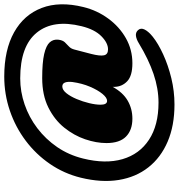

<svg xmlns="http://www.w3.org/2000/svg" viewBox="12 -740 861 926"><g transform="rotate(-90 443.0 -277.5)"><path d="M600.5 -70Q540 -70 513.8 -94.8Q487.5 -119.5 486.5 -156.5Q486.5 -160.5 486.5 -165Q459.5 -115.5 420.2 -92.8Q381 -70 333 -70Q278 -70 246.8 -100.8Q215.5 -131.5 215.5 -195Q215.5 -244 233.8 -297.8Q252 -351.5 290 -398.8Q328 -446 387.5 -475.5Q447 -505 529 -505Q603.5 -505 644.8 -495.5Q686 -486 701.5 -468.5Q717 -451 714 -426.5Q711.5 -406.5 701.8 -396Q692 -385.5 681.5 -376.2Q671 -367 666.5 -349.5L645.5 -269Q634.5 -226 638.8 -206.8Q643 -187.5 667.5 -187.5Q698.5 -187.5 731 -219.8Q763.5 -252 779 -314.5Q813 -451 748.2 -531Q683.5 -611 527.5 -611Q463.5 -611 401.8 -589.8Q340 -568.5 287.2 -528.5Q234.5 -488.5 196.2 -432.8Q158 -377 141 -308Q114 -199.5 138 -117.5Q162 -35.5 231.8 10.2Q301.5 56 410.5 56Q478.5 56 549 32Q619.5 8 697 -39Q715.5 -50.5 732.2 -52.8Q749 -55 760 -43Q772.5 -29.5 762.8 -10.5Q753 8.5 728 28.5Q695.5 54.5 643.2 78.5Q591 102.5 528.5 117.8Q466 133 401.5 133Q299.5 133 222.8 100.2Q146 67.5 98.5 7.2Q51 -53 37.5 -136Q24 -219 48.5 -319Q68.5 -400 114.8 -467.5Q161 -535 226.8 -584.5Q292.5 -634 371.8 -661Q451 -688 536.5 -688Q665 -688 749.8 -640.5Q834.5 -593 867.2 -507.2Q900 -421.5 871.5 -306Q855.5 -240.5 816.2 -186.8Q777 -133 721.5 -101.5Q666 -70 600.5 -70ZM400.5 -223.5Q400.5 -192 419 -192Q434 -192 452.5 -214.2Q471 -236.5 487.2 -274.5Q503.5 -312.5 510 -359.5Q512.5 -382 507.5 -395Q502.5 -408 488.5 -408Q472 -408 456.2 -388.5Q440.5 -369 428 -339.2Q415.5 -309.5 408 -278.2Q400.5 -247 400.5 -223.5Z"/></g></svg>

Font: Fraunces 144pt SuperSoft Black
Style: Italic
Weight: 900
Italic angle: -16°
Version: Version 1.000;[b76b70a41]